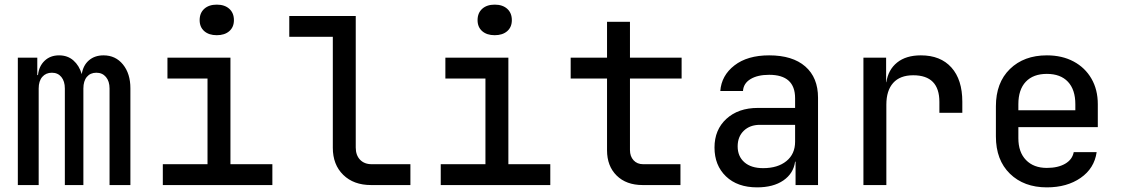

<svg xmlns="http://www.w3.org/2000/svg" viewBox="-20 -799 4840 829"><path d="M57 0V-550H141V-475H144Q148 -513 172.5 -536.5Q197 -560 235 -560Q272 -560 297 -538Q322 -516 333 -479Q339 -517 364 -538.5Q389 -560 427 -560Q479 -560 511 -520.5Q543 -481 543 -418V0H453V-417Q453 -448 437.5 -466.5Q422 -485 396 -485Q370 -485 355 -467Q340 -449 340 -417V0H260V-417Q260 -448 245 -466.5Q230 -485 204 -485Q178 -485 162.5 -467Q147 -449 147 -417V0Z M683 0V-90H876V-460H703V-550H975V-90H1156V0ZM916 -647Q882 -647 862 -664.5Q842 -682 842 -712Q842 -743 862 -761Q882 -779 916 -779Q950 -779 970 -761Q990 -743 990 -712Q990 -682 970 -664.5Q950 -647 916 -647Z M1582 0Q1507 0 1462 -44Q1417 -88 1417 -161V-640H1229V-730H1516V-162Q1516 -129 1534.5 -109.5Q1553 -90 1585 -90H1752V0Z M1883 0V-90H2076V-460H1903V-550H2175V-90H2356V0ZM2116 -647Q2082 -647 2062 -664.5Q2042 -682 2042 -712Q2042 -743 2062 -761Q2082 -779 2116 -779Q2150 -779 2170 -761Q2190 -743 2190 -712Q2190 -682 2170 -664.5Q2150 -647 2116 -647Z M2755 0Q2684 0 2642.5 -41Q2601 -82 2601 -150V-460H2444V-550H2601V-705H2700V-550H2923V-460H2700V-151Q2700 -124 2715.5 -107Q2731 -90 2757 -90H2918V0Z M3249 10Q3164 10 3114.5 -37.5Q3065 -85 3065 -162Q3065 -239 3116.5 -286Q3168 -333 3252 -333H3413V-375Q3413 -476 3301 -476Q3251 -476 3220.5 -457.5Q3190 -439 3188 -406H3090Q3095 -473 3151 -516.5Q3207 -560 3301 -560Q3402 -560 3457 -512Q3512 -464 3512 -377V0H3415V-101H3413Q3406 -50 3362.5 -20Q3319 10 3249 10ZM3275 -73Q3338 -73 3375.5 -103.5Q3413 -134 3413 -187V-260H3261Q3218 -260 3191.5 -234.5Q3165 -209 3165 -167Q3165 -124 3194 -98.5Q3223 -73 3275 -73Z M3708 0V-550H3806V-444H3807Q3815 -498 3853.5 -529Q3892 -560 3956 -560Q4041 -560 4088 -507.5Q4135 -455 4135 -360V-312H4036V-359Q4036 -474 3923 -474Q3866 -474 3836.5 -441Q3807 -408 3807 -347V0Z M4500 10Q4401 10 4340.5 -49Q4280 -108 4280 -210V-340Q4280 -442 4340.5 -501Q4401 -560 4500 -560Q4566 -560 4615.5 -533.5Q4665 -507 4692.5 -459.5Q4720 -412 4720 -349V-250H4377V-202Q4377 -142 4410 -108Q4443 -74 4500 -74Q4548 -74 4579 -92Q4610 -110 4616 -142H4715Q4705 -72 4646 -31Q4587 10 4500 10ZM4377 -349V-323H4623V-349Q4623 -412 4591 -446Q4559 -480 4500 -480Q4441 -480 4409 -446Q4377 -412 4377 -349Z"/></svg>

Font: JetBrainsMono NFM Medium
Style: Regular
Weight: 500
Monospace: yes
Designer: Philipp Nurullin, Konstantin Bulenkov
Foundry: JetBrains
Version: Version 2.304; ttfautohint (v1.8.4.7-5d5b);Nerd Fonts 3.3.0